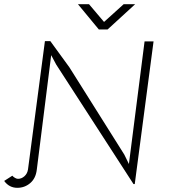

<svg xmlns="http://www.w3.org/2000/svg" viewBox="-38 -882 842 919"><path d="M-18 -16 21 -41Q26 -35 34 -30.5Q42 -26 48 -26Q65 -26 79 -38.5Q93 -51 96 -71L177 -685H203L294 -560L557 -142L579 -97L654 -684H697L607 -1H601L231 -573L207 -618L138 -69Q133 -28 106.5 -5.5Q80 17 45 17Q6 17 -18 -16ZM388 -862 460 -777 554 -862H609L477 -741H435L335 -862Z"/></svg>

Font: Bellota Light
Style: Italic
Weight: 300
Italic angle: -7.5°
Designer: Kemie Guaida
Foundry: Kemie Guaida
Version: Version 4.001